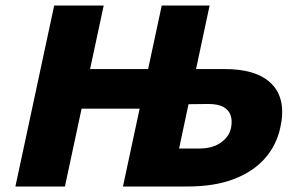

<svg xmlns="http://www.w3.org/2000/svg" viewBox="-20 -678 1072 698"><path d="M427 0 568 -658H742L631 -138H703Q753 -138 783.5 -160Q814 -182 820 -214Q825 -239 818.5 -258.5Q812 -278 792.5 -289Q773 -300 737 -300L648 -299L673 -427H792Q914 -428 968 -372.5Q1022 -317 999 -214Q985 -149 942 -101Q899 -53 829 -26.5Q759 0 661 0ZM36 0 177 -658H357L216 0ZM147 -283 178 -427H637L606 -283Z"/></svg>

Font: Ysabeau Office Black
Style: Italic
Weight: 900
Italic angle: -12°
Designer: Christian Thalmann (Catharsis Fonts)
Version: Version 2.001;gftools[0.9.30]; featfreeze: tnum,lnum,ss02